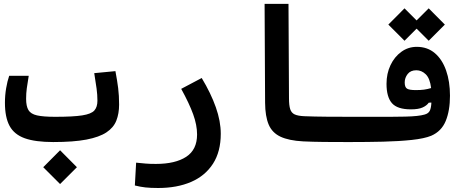

<svg xmlns="http://www.w3.org/2000/svg" viewBox="-20 -713 2384 969"><path d="M248.5 3.9Q158.7 3.9 105.2 -15.1Q51.8 -34.2 28.3 -77.6Q4.9 -121.1 4.9 -194.3Q4.9 -231.9 11 -267.8Q17.1 -303.7 26.4 -330.6H125Q118.7 -292 115.2 -267.1Q111.8 -242.2 111.8 -214.4Q111.8 -177.2 123.5 -157.5Q135.3 -137.7 167 -130.6Q198.7 -123.5 258.3 -123.5Q348.6 -123.5 394.5 -130.6Q440.4 -137.7 456.1 -155.3Q471.7 -172.9 471.7 -204.6Q471.7 -234.9 467.5 -265.6Q463.4 -296.4 455.6 -343.8L562.5 -354Q571.8 -305.2 576.4 -268.1Q581.1 -231 581.1 -185.1Q581.1 -139.6 567.1 -104.2Q553.2 -68.8 517.1 -44.9Q481 -21 416 -8.5Q351.1 3.9 248.5 3.9ZM283.2 215.8 198.2 130.9 283.2 45.4 368.2 130.9Z M778.3 235.8Q739.3 235.8 713.6 232.9Q688 230 660.6 223.1L667 107.9Q694.8 110.8 715.1 112.5Q735.4 114.3 766.6 114.3Q864.7 114.3 919.7 78.4Q974.6 42.5 974.6 -34.2Q974.6 -82 954.8 -136.5Q935.1 -190.9 894.5 -264.6L998 -319.3Q1044.4 -242.2 1069.3 -171.6Q1094.2 -101.1 1094.2 -38.1Q1094.2 52.2 1054.9 113.3Q1015.6 174.3 944.6 205.1Q873.5 235.8 778.3 235.8Z M1752 3.9Q1746.1 3.9 1740 3.9Q1733.9 3.9 1728 3.9Q1672.9 3.9 1615.7 3.4Q1558.6 2.9 1509.8 0.5Q1437.5 -3.4 1395.5 -23.2Q1353.5 -43 1335.9 -84.5Q1318.4 -126 1317.9 -194.3L1315.4 -693.4H1436L1438.5 -217.3Q1438.5 -181.2 1444.6 -162.1Q1450.7 -143.1 1467.3 -135.5Q1483.9 -127.9 1516.1 -126.5Q1565.4 -124.5 1628.9 -124Q1692.4 -123.5 1757.8 -123.5Q1773.4 -123.5 1781.2 -106Q1789.1 -88.4 1789.1 -59.6Q1789.1 -32.7 1779.8 -14.4Q1770.5 3.9 1752 3.9Z M1748.5 3.9 1757.8 -123.5Q1785.2 -123.5 1811 -123.5Q1836.9 -123.5 1861.3 -123.5Q1959 -123 2025.9 -124.5Q2092.8 -126 2122.6 -134.8Q2142.1 -140.1 2148.9 -153.8Q2155.8 -167.5 2157.2 -195.3L2144 -194.8Q2133.3 -179.7 2112.3 -170.4Q2091.3 -161.1 2053.7 -161.1Q1985.4 -161.1 1958 -192.4Q1930.7 -223.6 1930.7 -290Q1930.7 -341.8 1950.7 -384Q1970.7 -426.3 2005.4 -451.4Q2040 -476.6 2083.5 -476.6Q2137.2 -476.6 2174.6 -444.8Q2211.9 -413.1 2231.4 -357.4Q2251 -301.8 2251 -230Q2251 -154.8 2229.5 -102.5Q2208 -50.3 2156.2 -27.8Q2122.1 -13.7 2058.3 -6.8Q1994.6 0 1914.1 2Q1833.5 3.9 1748.5 3.9ZM2155.8 -268.6Q2149.9 -317.4 2128.9 -337.9Q2107.9 -358.4 2081.1 -358.4Q2052.2 -358.4 2037.4 -339.4Q2022.5 -320.3 2022.5 -296.9Q2022.5 -272.9 2034.2 -265.6Q2045.9 -258.3 2078.6 -258.3Q2102.5 -258.3 2120.4 -260.7Q2138.2 -263.2 2155.8 -268.6ZM2143.6 -507.3 2082.5 -568.4 2021.5 -507.3 1939.9 -588.9 2021.5 -670.9 2082.5 -609.9 2143.6 -670.9 2225.1 -588.9Z"/></svg>

Font: Cascadia Mono NF SemiBold
Style: Regular
Weight: 600
Monospace: yes
Designer: Aaron Bell
Foundry: Saja Typeworks
Version: Version 2404.023; ttfautohint (v1.8.4)